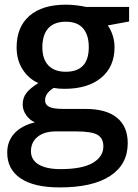

<svg xmlns="http://www.w3.org/2000/svg" viewBox="-20 -570 596 830"><path d="M538.1 -540V-477.1L445.8 -460Q458.5 -442.9 466.8 -418Q475.1 -393.1 475.1 -365.2Q475.1 -281.7 417.5 -233.9Q359.9 -186 258.8 -186Q232.9 -186 211.9 -189.9Q174.8 -167 174.8 -136.2Q174.8 -117.7 192.1 -108.4Q209.5 -99.1 255.9 -99.1H350.1Q439.5 -99.1 485.8 -61Q532.2 -22.9 532.2 48.8Q532.2 140.6 456.5 190.4Q380.9 240.2 237.8 240.2Q127.4 240.2 69.3 201.2Q11.2 162.1 11.2 89.8Q11.2 40 42.7 6.1Q74.2 -27.8 130.9 -41Q107.9 -50.8 93 -72.5Q78.1 -94.2 78.1 -118.2Q78.1 -148.4 95.2 -169.4Q112.3 -190.4 146 -210.9Q104 -229 77.9 -269.8Q51.8 -310.5 51.8 -365.2Q51.8 -453.1 107.2 -501.5Q162.6 -549.8 265.1 -549.8Q288.1 -549.8 313.2 -546.6Q338.4 -543.5 351.1 -540ZM113.8 84Q113.8 121.1 147.2 141.1Q180.7 161.1 241.2 161.1Q335 161.1 380.9 134.3Q426.8 107.4 426.8 63Q426.8 27.8 401.6 12.9Q376.5 -2 308.1 -2H221.2Q171.9 -2 142.8 21.2Q113.8 44.4 113.8 84ZM163.1 -365.2Q163.1 -314.5 189.2 -287.1Q215.3 -259.8 264.2 -259.8Q363.8 -259.8 363.8 -366.2Q363.8 -418.9 339.1 -447.5Q314.5 -476.1 264.2 -476.1Q214.4 -476.1 188.7 -447.8Q163.1 -419.4 163.1 -365.2Z"/></svg>

Font: f2_18033          
Style: Regular
Weight: 600
Foundry: Ascender Corporation
Version: Version 1.10